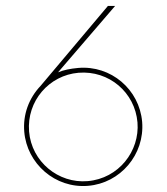

<svg xmlns="http://www.w3.org/2000/svg" viewBox="-20 -615 556 641"><path d="M454.6 -208C445.3 -316.9 350.1 -397.5 241.2 -388.2C213.9 -385.7 192.4 -381.3 173.8 -373.5L364.3 -595.2H340.3L115.7 -328.6C76.2 -287.1 56.2 -232.4 61 -175.3C69.8 -68.8 164.1 14.6 273.9 5.4C381.8 -3.4 463.4 -99.1 454.6 -208ZM272.5 -10.3C174.8 -2 85.4 -75.2 77.1 -175.8C68.8 -277.8 144 -363.8 242.2 -372.1C344.2 -380.4 430.7 -306.2 439 -206.1C446.8 -110.8 376.5 -19 272.5 -10.3Z"/></svg>

Font: Now Thin
Style: Regular
Weight: 100
Designer: Alfredo Marco Pradil
Foundry: Alfredo Marco Pradil
Version: Version 1.200;hotconv 1.0.109;makeotfexe 2.5.65596